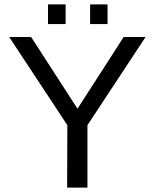

<svg xmlns="http://www.w3.org/2000/svg" viewBox="-20 -857 707 877"><path d="M471.2 -836.9V-747.1H391.6V-836.9ZM279.8 -836.9V-747.1H199.2V-836.9ZM379.4 -285.2V0H286.6L287.6 -285.2L22 -688H122.1L334 -360.4L544.9 -688H645Z"/></svg>

Font: Arimo
Style: Regular
Weight: 400
Designer: Steve Matteson
Foundry: Monotype Imaging Inc.
Version: Version 1.33